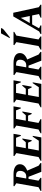

<svg xmlns="http://www.w3.org/2000/svg" viewBox="1472 -2338 852 3864"><g transform="rotate(-90 1898.0 -406.0)"><path d="M-14 0 -12 -16 63 -57 142 -503 82 -544 85 -560H326Q420 -560 472.5 -526.5Q525 -493 525 -433Q525 -380 490 -343Q455 -306 396 -285L495 -56L550 -16L547 0H372L272 -258H230L194 -57L252 -16L250 0ZM300 -509H274L238 -304H280Q332 -304 361.5 -339.5Q391 -375 391 -426Q391 -509 300 -509Z M592 0 595 -16 670 -57 749 -503 689 -544 692 -560H1137L1111 -413H1095L1058 -509H883L848 -313H967L1027 -383H1043L1009 -195H992L959 -267H840L801 -51H998L1080 -174H1096L1065 0Z M1146 0 1149 -16 1224 -57 1303 -503 1243 -544 1246 -560H1690L1664 -413H1648L1609 -509H1437L1402 -313H1511L1571 -383H1587L1552 -195H1536L1503 -267H1394L1356 -57L1434 -16L1431 0Z M1669 0 1672 -16 1747 -57 1826 -503 1766 -544 1769 -560H2214L2188 -413H2172L2135 -509H1960L1925 -313H2044L2104 -383H2120L2086 -195H2069L2036 -267H1917L1878 -51H2075L2157 -174H2173L2142 0Z M2223 0 2225 -16 2300 -57 2379 -503 2319 -544 2322 -560H2563Q2657 -560 2709.5 -526.5Q2762 -493 2762 -433Q2762 -380 2727 -343Q2692 -306 2633 -285L2732 -56L2787 -16L2784 0H2609L2509 -258H2467L2431 -57L2489 -16L2487 0ZM2537 -509H2511L2475 -304H2517Q2569 -304 2598.5 -339.5Q2628 -375 2628 -426Q2628 -509 2537 -509Z M2829 0 2832 -16 2904 -57 2982 -503 2922 -544 2925 -560H3190L3187 -544L3114 -503L3036 -57L3098 -16L3095 0ZM3062 -635 3159 -812H3266Q3263 -797 3254.5 -782.5Q3246 -768 3223 -749L3081 -635Z M3143 0 3146 -16 3198 -45 3500 -565H3573L3685 -51L3737 -16L3734 0H3472L3475 -16L3548 -48L3519 -185H3339L3260 -46L3321 -16L3317 0ZM3367 -233H3508L3470 -413Z"/></g></svg>

Font: Spectral SC
Style: Bold Italic
Weight: 700
Italic angle: -10°
Designer: Jean-Baptiste Levee
Foundry: Production Type
Version: Version 2.001